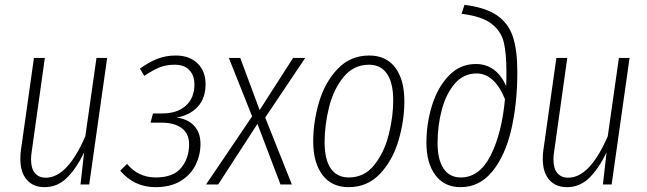

<svg xmlns="http://www.w3.org/2000/svg" viewBox="-20 -761 2668 792"><path d="M64 -105Q64 -127 66 -139L120 -522H165L111 -137Q108 -119 108 -104Q108 -66 124 -47Q140 -28 169 -28Q258 -28 332 -199L378 -522H422L348 0H312L327 -132Q295 -66 256 -27.5Q217 11 164 11Q117 11 90.5 -19.5Q64 -50 64 -105Z M828 -414Q828 -356 796 -321Q764 -286 708 -276Q753 -271 780 -243Q807 -215 807 -167Q807 -123 787.5 -82Q768 -41 726 -15Q684 11 622 11Q533 11 476 -57L504 -85Q550 -29 623 -29Q695 -29 727.5 -69Q760 -109 760 -165Q760 -210 729.5 -232.5Q699 -255 647 -255H601L611 -293H649Q711 -293 746.5 -325Q782 -357 782 -412Q782 -450 761 -472Q740 -494 701 -494Q665 -494 638 -483Q611 -472 575 -448L557 -478Q595 -505 629.5 -518.5Q664 -532 705 -532Q761 -532 794.5 -500Q828 -468 828 -414Z M1239 -522 1074 -276 1184 0H1137L1042 -250L880 0H830L1020 -281L924 -522H971L1051 -307L1189 -522Z M1272 -178Q1272 -258 1296 -339.5Q1320 -421 1372.5 -476.5Q1425 -532 1503 -532Q1573 -532 1610.5 -482Q1648 -432 1648 -344Q1648 -264 1624 -182Q1600 -100 1548 -44.5Q1496 11 1418 11Q1348 11 1310 -39.5Q1272 -90 1272 -178ZM1602 -347Q1602 -419 1576.5 -456.5Q1551 -494 1502 -494Q1438 -494 1396.5 -442.5Q1355 -391 1337 -317.5Q1319 -244 1319 -175Q1319 -103 1344.5 -66Q1370 -29 1419 -29Q1483 -29 1524 -80.5Q1565 -132 1583.5 -205.5Q1602 -279 1602 -347Z M1739 -172Q1739 -253 1762.5 -327.5Q1786 -402 1832 -449.5Q1878 -497 1943 -497Q2027 -497 2068 -406Q2069 -427 2069 -464Q2069 -541 2058 -587Q2047 -633 2007 -663.5Q1967 -694 1884 -704L1896 -741Q1984 -730 2031 -697Q2078 -664 2096 -608.5Q2114 -553 2114 -464Q2114 -334 2089 -226.5Q2064 -119 2011 -54Q1958 11 1880 11Q1813 11 1776 -38.5Q1739 -88 1739 -172ZM2063 -352Q2042 -404 2012.5 -431Q1983 -458 1946 -458Q1892 -458 1856 -416Q1820 -374 1802.5 -308.5Q1785 -243 1785 -171Q1785 -103 1809.5 -66Q1834 -29 1881 -29Q1958 -29 2004 -120Q2050 -211 2063 -352Z M2219 -105Q2219 -127 2221 -139L2275 -522H2320L2266 -137Q2263 -119 2263 -104Q2263 -66 2279 -47Q2295 -28 2324 -28Q2413 -28 2487 -199L2533 -522H2577L2503 0H2467L2482 -132Q2450 -66 2411 -27.5Q2372 11 2319 11Q2272 11 2245.5 -19.5Q2219 -50 2219 -105Z"/></svg>

Font: Fira Sans Extra Condensed ExtraLight
Style: Italic
Weight: 275
Width: 3
Italic angle: -8°
Designer: Carrois Corporate & Edenspiekermann AG
Foundry: Carrois Corporate GbR & Edenspiekermann AG
Version: Version 4.203